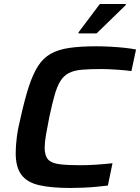

<svg xmlns="http://www.w3.org/2000/svg" viewBox="-20 -926 696 954"><path d="M330 8Q234 8 174 -6Q114 -20 86 -58Q58 -96 58 -165Q58 -200 63.5 -244Q69 -288 83 -344Q103 -434 123.5 -496.5Q144 -559 169.5 -598.5Q195 -638 232.5 -659Q270 -680 325 -688Q380 -696 459 -696Q492 -696 528.5 -694Q565 -692 598.5 -688.5Q632 -685 656 -680L633 -573Q601 -577 573 -579Q545 -581 522.5 -582Q500 -583 484 -583Q425 -583 386 -579.5Q347 -576 322 -563Q297 -550 280.5 -524Q264 -498 251.5 -454Q239 -410 225 -344Q215 -294 208.5 -256.5Q202 -219 202 -192Q202 -152 219 -133.5Q236 -115 275.5 -110Q315 -105 381 -105Q416 -105 460.5 -108Q505 -111 539 -115L516 -4Q492 -1 460 2Q428 5 394 6.5Q360 8 330 8ZM370 -760V-765L476 -906H605V-901L460 -760Z"/></svg>

Font: Saira SemiExpanded SemiBold
Style: Italic
Weight: 600
Width: 6
Italic angle: -12°
Designer: Hector Gatti with collaboration of the Omnibus-Type team
Foundry: Omnibus-Type
Version: Version 1.101